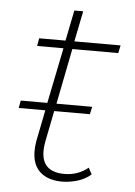

<svg xmlns="http://www.w3.org/2000/svg" viewBox="-49 -671 500 712"><g transform="rotate(5 201.5 -315.0)"><path d="M209 3Q167 3 139.5 -14Q112 -31 102.5 -63Q93 -95 101 -140L124 -255H25L30 -283H129L171 -490H73L78 -519H176L199 -633H232L209 -519H381L375 -490H204L163 -283H296L290 -255H157L135 -144Q123 -85 143 -55.5Q163 -26 215 -26Q240 -26 262.5 -34Q285 -42 303 -57L316 -33Q294 -14 265 -5.5Q236 3 209 3Z"/></g></svg>

Font: Montserrat Thin ExtraLight
Style: Italic
Weight: 250
Italic angle: -11.3°
Version: Version 9.000